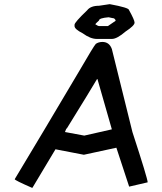

<svg xmlns="http://www.w3.org/2000/svg" viewBox="-20 -925 771 911"><path d="M465.8 -726Q498.5 -726 510.7 -692.6L608.4 -298.3Q680.7 -76.6 680.7 -59.9L592.8 -39.5L532.2 -224.1L377.9 -190.7L243.2 -216.7L133.8 -33.9H131.8Q49.8 -69.7 49.8 -74.8Q178.7 -288.6 356.4 -588.7Q424.8 -706.6 434.6 -716.8Q447.8 -726 465.8 -726ZM440.4 -549.8Q410.2 -498.3 297.9 -316.9Q293.9 -315.5 288.1 -298.3H290L379.9 -281.6L510.7 -311.3L442.4 -549.8ZM500.7 -905.3Q592.1 -888.5 592.1 -877.4Q618.5 -829.8 618.5 -817.7Q618.5 -803.5 576.3 -775.8Q535 -740.3 511.3 -740.3H439.2Q408.9 -740.3 372.4 -767Q333.7 -786.6 333.7 -801.2V-807.6Q333.7 -819 393.5 -876.1Q409.8 -897.7 449.8 -897.7ZM433.9 -808.9Q444.5 -801.2 451.5 -801.2H491.9L528.9 -826.6Q525.8 -839.3 513 -839.3L495.5 -843.1Q449.8 -839.3 449.8 -827.9Q432.2 -812.3 432.2 -808.9Z"/></svg>

Font: ww_drahtTSB
Style: Regular
Weight: 400
Designer: Dr. Wolfgang Wiebecke
Version: Version 1.06 May 21, 2010, initial release